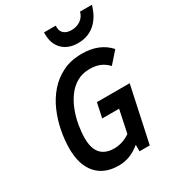

<svg xmlns="http://www.w3.org/2000/svg" viewBox="-211 -995 1010 1121"><g transform="rotate(-30 294.0 -434.0)"><path d="M256 12Q159 12 106.5 -48Q54 -108 54 -218Q54 -275 66 -337Q78 -399 103 -457Q128 -515 168 -561Q208 -607 263.5 -634.5Q319 -662 393 -662Q511 -662 577 -588L510 -512Q486 -538 456.5 -550Q427 -562 389 -562Q338 -562 300.5 -540Q263 -518 236.5 -481Q210 -444 193.5 -399.5Q177 -355 169.5 -309Q162 -263 162 -225Q162 -88 283 -88Q339 -88 390 -123L422 -275H308L329 -373H550L470 0H401V-44Q367 -16 331.5 -2Q296 12 256 12ZM408 -726Q342 -726 303.5 -764Q265 -802 265 -869V-880H344V-868Q344 -842 362 -826.5Q380 -811 412 -811Q447 -811 473.5 -829.5Q500 -848 508 -880H588Q567 -805 520.5 -765.5Q474 -726 408 -726Z"/></g></svg>

Font: Sometype Mono SemiBold
Style: Italic
Weight: 600
Italic angle: -12°
Designer: Ryoichi Tsunekawa
Foundry: Dharma Type
Version: Version 1.001